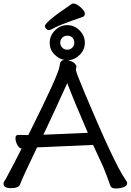

<svg xmlns="http://www.w3.org/2000/svg" viewBox="-27 -1058 744 1093"><path d="M220 -291 473 -302Q391 -491 356 -585Q278 -413 220 -291ZM361 -715Q402 -705 408 -680L405 -660Q405 -648 458 -522Q624 -127 685 -39Q697 -22 697 -16Q697 0 676.5 7.5Q656 15 631.5 15Q607 15 601 -1Q582 -57 561 -107L503 -233L345 -226Q199 -219 184 -219Q101 -47 87 -8Q79 13 36 13Q-7 13 -7 -12Q-7 -20 -2.5 -26Q2 -32 6 -39.5Q10 -47 19.5 -65Q29 -83 48.5 -119.5Q68 -156 96 -212Q82 -214 71.5 -233.5Q61 -253 61 -272Q61 -291 79.5 -290Q98 -289 134 -289Q307 -634 312 -681Q314 -701 320 -708Q326 -715 338 -717Q309 -722 282.5 -748.5Q256 -775 256 -815Q256 -855 286 -885Q316 -915 356 -915Q396 -915 426 -885Q456 -855 456 -815Q456 -775 427 -746Q398 -717 361 -715ZM316 -815Q316 -798 327.5 -786.5Q339 -775 356 -775Q373 -775 384.5 -786.5Q396 -798 396 -815.5Q396 -833 385 -844Q374 -855 356.5 -855Q339 -855 327.5 -843.5Q316 -832 316 -815ZM266 -891Q258 -887 250.5 -887Q243 -887 236 -894Q229 -901 229 -910Q229 -933 382 -1036Q386 -1038 391 -1038Q408 -1038 432 -1016.5Q456 -995 456 -981Q456 -967 445 -962Q303 -914 266 -891Z"/></svg>

Font: LXGW WenKai Lite Medium
Style: Regular
Weight: 500
Designer: LXGW / Fontworks Inc.
Foundry: LXGW / Fontworks Inc.
Version: Version 1.511; March 25, 2025